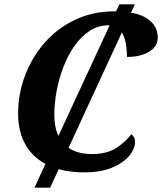

<svg xmlns="http://www.w3.org/2000/svg" viewBox="-20 -780 743 880"><path d="M138 80 527 -760H598L210 80ZM366 10Q271 10 203 -21.5Q135 -53 99 -113.4Q63 -173.8 63 -259.4Q63 -349 94.5 -433Q126 -517 184 -583.5Q242 -650 323.6 -689Q405.2 -728 505 -728Q605 -728 654 -695.3Q703 -662.6 703 -609Q703 -566 663 -542.5Q623 -519 562 -519Q562 -540 559.1 -565.1Q556.3 -590.2 547.6 -612.6Q539 -635 522.2 -649.5Q505.4 -664 477 -664Q429.9 -664 391 -638.5Q352 -613 322 -570.5Q292 -528 271 -474Q250 -420 239.5 -363Q229 -306 229 -252.5Q229 -196.2 248.4 -156.1Q267.9 -116 306.3 -95Q344.7 -74 402 -74Q471 -74 514 -102.5Q557 -131 582 -165Q588 -161 593.5 -151.7Q599 -142.4 599 -131Q599 -98 572 -65.5Q545 -33 493.5 -11.5Q442 10 366 10Z"/></svg>

Font: Noto Serif
Style: Italic
Weight: 400
Italic angle: -12°
Designer: Monotype Design Team
Foundry: Monotype Imaging Inc.
Version: Version 2.013